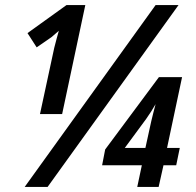

<svg xmlns="http://www.w3.org/2000/svg" viewBox="-20 -734 768 754"><path d="M77 0 591 -714H681L167 0ZM193 -546Q198 -566 202.5 -582.5Q207 -599 211 -613Q193 -597 182 -588L124 -548L88 -604L241 -714H315L224 -286H137ZM519 0 537 -85H381L393 -147L604 -431H695L636 -153H686L672 -85H622L603 0ZM470 -153H551L574 -258Q579 -277 582.5 -292.5Q586 -308 591 -325Q583 -311 573.5 -296Q564 -281 554 -267Z"/></svg>

Font: Noto Sans Condensed SemiBold
Style: Italic
Weight: 600
Width: 3
Italic angle: -12°
Designer: Monotype Design Team
Foundry: Monotype Imaging Inc.
Version: Version 2.013; ttfautohint (v1.8.4.7-5d5b)